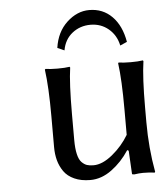

<svg xmlns="http://www.w3.org/2000/svg" viewBox="-49 -688 622 742"><g transform="rotate(-5 262.0 -317.5)"><path d="M424.8 -92.8 422.9 -91.8Q395 -48.8 355.2 -19.5Q315.4 9.8 272 9.8Q236.3 9.8 210.2 -2Q184.1 -13.7 169.9 -33.9Q155.8 -54.2 149.4 -77.9Q143.1 -101.6 143.1 -128.9V-250Q143.1 -362.3 133.8 -430.2L136.2 -433.1Q154.3 -430.2 183.1 -430.2Q211.9 -430.2 230 -433.1L231.9 -430.2Q223.1 -370.1 223.1 -250V-149.9Q223.1 -116.7 228.3 -94.7Q233.4 -72.8 243.4 -62.7Q253.4 -52.7 263.7 -49.3Q273.9 -45.9 289.1 -45.9Q323.7 -45.9 362.8 -77.9Q401.9 -109.9 426.8 -151.9V-250Q426.8 -365.7 418 -430.2L419.9 -433.1Q438 -430.2 466.8 -430.2Q495.6 -430.2 514.2 -433.1L516.1 -430.2Q506.8 -367.2 506.8 -250V-192.9Q506.8 -93.8 523.9 0L522 2.9Q502 0 477.1 0Q462.4 0 442.9 2.9Q434.1 2.9 434.1 0L429.2 -89.8ZM432.1 -498Q423.8 -538.1 394.3 -563Q364.7 -587.9 324.2 -587.9Q283.7 -587.9 253.4 -564Q223.1 -540 215.8 -498L189 -509.8Q197.8 -571.3 237.5 -608.2Q277.3 -645 324.2 -645Q377 -645 412.6 -609.1Q448.2 -573.2 459 -509.8Z"/></g></svg>

Font: Linear Smooth
Style: Regular
Weight: 400
Designer: Philipp H. Poll, Flanker
Foundry: Philipp H. Poll, reworked by Flanker
Version: Version 1.061 | FøM Fix